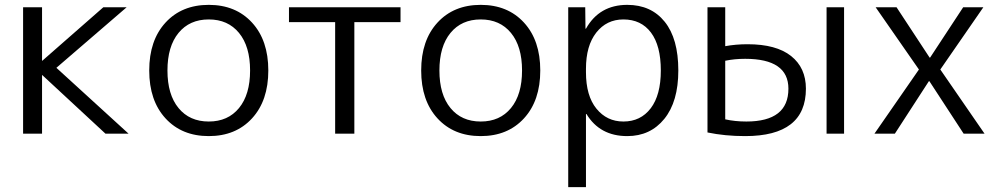

<svg xmlns="http://www.w3.org/2000/svg" viewBox="-20 -550 4121 790"><path d="M154 -300 405 -520H501L212 -271L509 0H414L154 -241H153V0H75V-520H153V-300Z M963.5 -414.5Q918 -470 839 -470Q760 -470 714.5 -414.5Q669 -359 669 -260Q669 -161 714.5 -105.5Q760 -50 839 -50Q918 -50 963.5 -105.5Q1009 -161 1009 -260Q1009 -359 963.5 -414.5ZM1017 -63Q950 10 839 10Q728 10 661 -63Q594 -136 594 -260Q594 -384 661 -457Q728 -530 839 -530Q950 -530 1017 -457Q1084 -384 1084 -260Q1084 -136 1017 -63Z M1628 -459H1438V0H1359V-459H1169V-520H1628Z M2082.5 -414.5Q2037 -470 1958 -470Q1879 -470 1833.5 -414.5Q1788 -359 1788 -260Q1788 -161 1833.5 -105.5Q1879 -50 1958 -50Q2037 -50 2082.5 -105.5Q2128 -161 2128 -260Q2128 -359 2082.5 -414.5ZM2136 -63Q2069 10 1958 10Q1847 10 1780 -63Q1713 -136 1713 -260Q1713 -384 1780 -457Q1847 -530 1958 -530Q2069 -530 2136 -457Q2203 -384 2203 -260Q2203 -136 2136 -63Z M2561 10Q2448 10 2393 -81H2391V220H2318V-520H2388L2389 -432H2391Q2446 -530 2561 -530Q2659 -530 2715 -460.5Q2771 -391 2771 -260Q2771 -132 2713.5 -61Q2656 10 2561 10ZM2699 -260Q2699 -362 2658.5 -416Q2618 -470 2545 -470Q2476 -470 2433.5 -416Q2391 -362 2391 -267V-253Q2391 -156 2434 -103Q2477 -50 2545 -50Q2616 -50 2657.5 -104.5Q2699 -159 2699 -260Z M3381 0V-520H3453V0ZM2891 -520H2964V-360Q3007 -368 3056 -368Q3174 -368 3235 -319.5Q3296 -271 3296 -185Q3296 10 3046 10Q2963 10 2891 -5ZM2964 -300V-59Q3004 -50 3051 -50Q3224 -50 3224 -185Q3224 -308 3046 -308Q3002 -308 2964 -300Z M3805 -313H3807L3943 -520H4026L3849 -264L4031 0H3945L3804 -216H3802L3662 0H3578L3761 -264L3583 -520H3669Z"/></svg>

Font: M PLUS 1p
Style: Regular
Weight: 400
Version: Version 1.062